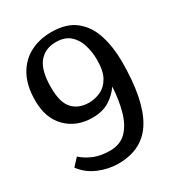

<svg xmlns="http://www.w3.org/2000/svg" viewBox="-174 -823 872 947"><g transform="rotate(-30 261.5 -350.0)"><path d="M224 14Q169 14 114.5 -8.5Q60 -31 25 -78L63 -119Q95 -91 133 -76.5Q171 -62 220 -62Q279 -62 314 -98Q349 -134 366 -195.5Q383 -257 387 -331Q362 -294 323 -270Q284 -246 228 -246Q137 -246 80 -303Q23 -360 23 -460Q23 -545 54 -601.5Q85 -658 138.5 -686Q192 -714 259 -714Q346 -714 396.5 -673.5Q447 -633 468.5 -564.5Q490 -496 490 -413Q490 -198 426.5 -92Q363 14 224 14ZM249 -319Q283 -319 315 -333.5Q347 -348 367.5 -383.5Q388 -419 388 -482Q388 -528 375.5 -568.5Q363 -609 334 -634.5Q305 -660 255 -660Q193 -660 158 -617Q123 -574 123 -477Q123 -391 157 -355Q191 -319 249 -319Z"/></g></svg>

Font: Text Regular
Style: Regular
Weight: 400
Designer: Latin by Veronika Burian and Jose Scaglione. Greek by Irene Vlachou. Cyrillic by Vera Evstafieva.
Foundry: TypeTogether
Version: Version 3.002